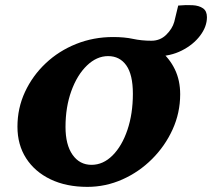

<svg xmlns="http://www.w3.org/2000/svg" viewBox="-20 -728 836 757"><path d="M682.6 -706.1Q713.9 -709 739.3 -707.5Q764.6 -706.1 780.3 -695.3Q795.9 -684.6 795.9 -660.2Q795.9 -623 769 -587.4Q742.2 -551.8 696.8 -528.8Q651.4 -505.9 595.7 -505.9L611.3 -528.3Q648.4 -498 669.4 -454.6Q690.4 -411.1 690.4 -356.4Q690.4 -283.2 660.6 -217.8Q630.9 -152.3 579.6 -101.1Q528.3 -49.8 462.4 -20.5Q396.5 8.8 324.2 8.8Q241.2 8.8 179.2 -21Q117.2 -50.8 83 -104Q48.8 -157.2 48.8 -228.5Q48.8 -301.8 78.6 -365.7Q108.4 -429.7 160.2 -478.5Q211.9 -527.3 280.3 -554.7Q348.6 -582 425.8 -582Q470.7 -582 504.4 -574.7Q538.1 -567.4 577.1 -567.4Q611.3 -567.4 635.3 -590.8Q659.2 -614.3 667 -641.6ZM340.8 -78.1Q386.7 -78.1 423.8 -115.2Q460.9 -152.3 482.4 -215.8Q503.9 -279.3 503.9 -358.4Q503.9 -433.6 478 -470.2Q452.1 -506.8 406.2 -506.8Q361.3 -506.8 322.8 -469.7Q284.2 -432.6 261.2 -369.1Q238.3 -305.7 238.3 -227.5Q238.3 -157.2 266.1 -117.7Q293.9 -78.1 340.8 -78.1Z"/></svg>

Font: Crimson Pro Black
Style: Italic
Weight: 900
Italic angle: -12°
Designer: Jacques Le Bailly
Foundry: Baron von Fonthausen
Version: Version 1.003